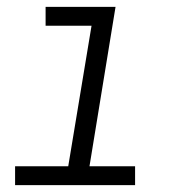

<svg xmlns="http://www.w3.org/2000/svg" viewBox="-20 -540 540 560"><path d="M24 0V-55H179L247 -465H113V-520H317L241 -55H374V0Z"/></svg>

Font: Iosevka SS04 Light Oblique
Style: Regular
Weight: 300
Italic angle: -9°
Monospace: yes
Designer: Belleve Invis
Foundry: Belleve Invis
Version: Version 19.0.0; ttfautohint (v1.8.4)